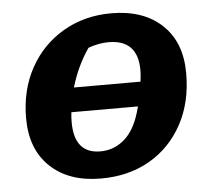

<svg xmlns="http://www.w3.org/2000/svg" viewBox="-45 -593 712 652"><g transform="rotate(-5 311.5 -267.0)"><path d="M274 11Q165 11 101.5 -49Q38 -109 38 -215Q38 -311 79 -385.5Q120 -460 192.5 -502.5Q265 -545 357 -545Q466 -545 529.5 -485.5Q593 -426 593 -320Q593 -221 552.5 -146.5Q512 -72 440.5 -30.5Q369 11 274 11ZM339 -448Q306 -448 270 -435Q230 -377 209 -305H436Q439 -329 439 -344Q439 -448 339 -448ZM280 -81Q322 -81 355.5 -106.5Q389 -132 408 -183Q414 -199 420 -222H193Q191 -205 191 -188Q191 -81 280 -81Z"/></g></svg>

Font: Piazzolla SC
Style: Bold Italic
Weight: 700
Italic angle: -11.3°
Designer: Juan Pablo del Peral
Foundry: Huerta Tipografica
Version: Version 1.330